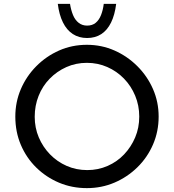

<svg xmlns="http://www.w3.org/2000/svg" viewBox="-20 -962 897 990"><path d="M59 -361Q59 -436 87.5 -502.5Q116 -569 167 -620.5Q218 -672 284.5 -701.5Q351 -731 428 -731Q504 -731 570.5 -701.5Q637 -672 688.5 -620.5Q740 -569 769 -502.5Q798 -436 798 -361Q798 -284 769 -217Q740 -150 688.5 -99.5Q637 -49 570.5 -20.5Q504 8 428 8Q351 8 284.5 -20Q218 -48 167 -98Q116 -148 87.5 -215Q59 -282 59 -361ZM159 -360Q159 -303 180 -253.5Q201 -204 238 -166Q275 -128 324 -106.5Q373 -85 430 -85Q486 -85 535 -106.5Q584 -128 620 -166Q656 -204 677 -253.5Q698 -303 698 -361Q698 -418 677 -468.5Q656 -519 619 -557Q582 -595 533 -616.5Q484 -638 428 -638Q371 -638 322 -616Q273 -594 236 -556Q199 -518 179 -467.5Q159 -417 159 -360ZM429 -766Q387 -766 355.5 -786.5Q324 -807 304.5 -846.5Q285 -886 278 -942H341Q346 -910 356.5 -884.5Q367 -859 385.5 -844.5Q404 -830 429 -830Q456 -830 473.5 -844.5Q491 -859 501 -884.5Q511 -910 515 -942H579Q572 -885 552.5 -845.5Q533 -806 502 -786Q471 -766 429 -766Z"/></svg>

Font: Josefin Sans Thin
Style: Regular
Weight: 400
Version: Version 2.000